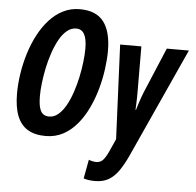

<svg xmlns="http://www.w3.org/2000/svg" viewBox="-62 -788 1111 1091"><g transform="rotate(5 493.5 -242.5)"><path d="M217.8 9.8Q156.2 9.8 115.7 -14.4Q75.2 -38.6 55.2 -88.9Q35.2 -139.2 35.2 -216.8Q35.2 -272 44.2 -330.6Q53.2 -389.2 70.8 -446.3Q88.4 -503.4 114.7 -553.7Q141.1 -604 176 -642.6Q210.9 -681.2 254.4 -703.1Q297.9 -725.1 349.1 -725.1Q442.9 -725.1 485.8 -668.9Q528.8 -612.8 528.8 -502Q528.8 -454.6 521.2 -398.7Q513.7 -342.8 497.8 -285.4Q481.9 -228 457 -175.3Q432.1 -122.6 397.7 -80.8Q363.3 -39.1 318.4 -14.6Q273.4 9.8 217.8 9.8ZM228 -102.1Q256.3 -102.1 280 -122.1Q303.7 -142.1 322.8 -176Q341.8 -210 356.2 -252.4Q370.6 -294.9 380.4 -340.3Q390.1 -385.7 395 -428.5Q399.9 -471.2 399.9 -504.9Q399.9 -560.5 384.5 -587.2Q369.1 -613.8 338.9 -613.8Q309.6 -613.8 285.2 -593.3Q260.7 -572.8 241.7 -538.1Q222.7 -503.4 208.3 -460.7Q193.8 -418 184.6 -373Q175.3 -328.1 170.7 -287.4Q166 -246.6 166 -215.8Q166 -172.9 172.9 -147.9Q179.7 -123 193.6 -112.5Q207.5 -102.1 228 -102.1ZM519.5 240.2Q499.5 240.2 483.4 237.8Q467.3 235.4 454.6 231L474.6 123Q485.8 127.4 496.6 129.6Q507.3 131.8 516.6 131.8Q541.5 131.8 556.2 115.2Q570.8 98.6 585 67.9L618.7 -6.8L594.7 -544.9H715.8L716.8 -288.1Q716.8 -271 716.6 -253.4Q716.3 -235.8 715.6 -218.3Q714.8 -200.7 713.9 -183.1H716.8Q722.2 -201.7 728.3 -220.7Q734.4 -239.7 740.5 -256.3Q746.6 -272.9 751 -284.2L860.8 -544.9H986.8L701.7 82Q680.2 128.4 656.2 164.1Q632.3 199.7 599.9 220Q567.4 240.2 519.5 240.2Z"/></g></svg>

Font: Open Sans Condensed
Style: Italic
Weight: 400
Width: 3
Italic angle: -12°
Designer: Monotype Design Team
Foundry: Monotype Imaging Inc.
Version: Version 3.000